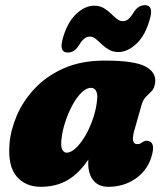

<svg xmlns="http://www.w3.org/2000/svg" viewBox="-20 -708 636 740"><path d="M497.5 -204.5Q483 -152.5 509 -152.5Q516.5 -152.5 521 -155Q525.5 -157.5 532.5 -162Q543.5 -168 553.5 -164Q566 -161.5 569.2 -146Q572.5 -130.5 562.5 -99.5Q545 -48 500.2 -18Q455.5 12 397.5 12Q360 12 340 -12.5Q320 -37 320 -79Q320 -86 320.5 -93Q284 -39 240 -13.5Q196 12 137 12Q78 12 44 -28.2Q10 -68.5 16.5 -152Q20.5 -205.5 44.5 -262Q68.5 -318.5 113.8 -366.8Q159 -415 226 -444.8Q293 -474.5 383.5 -474.5Q498 -474.5 540.5 -451.8Q583 -429 578 -389Q575 -367.5 564.5 -356.8Q554 -346 542.5 -334.8Q531 -323.5 525 -301.5ZM217 -172.5Q213.5 -143 220 -131.2Q226.5 -119.5 237 -119.5Q253.5 -119.5 272.8 -137.8Q292 -156 309.5 -186.2Q327 -216.5 339.2 -253.2Q351.5 -290 354.5 -326.5Q356.5 -346.5 350 -358Q343.5 -369.5 330.5 -369.5Q313 -369.5 294.2 -351.2Q275.5 -333 259.5 -303.5Q243.5 -274 232 -239.5Q220.5 -205 217 -172.5ZM436.5 -507.5Q415 -507.5 399.8 -516.5Q384.5 -525.5 372.2 -537.2Q360 -549 349 -558Q338 -567 326 -567Q313.5 -567 303.2 -557.8Q293 -548.5 281.5 -529.5Q265.5 -505.5 241 -505.5Q207.5 -505.5 221 -556Q238 -619.5 272.2 -652.8Q306.5 -686 343 -686Q364 -686 379.5 -677Q395 -668 407 -656.2Q419 -644.5 430 -635.5Q441 -626.5 453.5 -626.5Q466.5 -626.5 476.8 -636Q487 -645.5 498 -664.5Q514.5 -688 538.5 -688Q572 -688 558.5 -638Q541.5 -573.5 507 -540.5Q472.5 -507.5 436.5 -507.5Z"/></svg>

Font: Fraunces 72pt S100 Black
Style: Italic
Weight: 900
Italic angle: -16°
Version: Version 1.000; ttfautohint (v1.8.3)